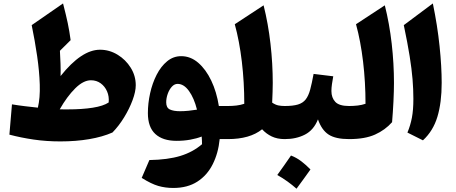

<svg xmlns="http://www.w3.org/2000/svg" viewBox="-20 -823 2697 1136"><path d="M571.8 -528.8Q627 -528.8 675.3 -499.5Q723.6 -470.2 753.4 -422.4Q783.2 -374.5 783.2 -318.8Q783.2 -281.2 764.4 -230.5Q745.6 -179.7 714.4 -128.7Q683.1 -77.6 645.5 -39.1Q586.9 -13.2 508.3 0.2Q429.7 13.7 337.4 13.7Q253.9 13.7 179 2.7Q104 -8.3 35.6 -26.4L50.8 -205.6Q89.4 -199.2 128.2 -194.6Q167 -189.9 204.1 -186Q217.8 -243.7 215.3 -322.3Q212.9 -400.9 199.7 -491.5Q186.5 -582 167.5 -674.3L353 -802.7Q370.6 -734.9 380.9 -686Q391.1 -637.2 397.9 -585.4L334.5 -522.5Q336.9 -483.9 338.1 -445.3Q339.4 -406.7 338.4 -373Q462.4 -528.8 571.8 -528.8ZM518.1 -348.1Q473.1 -348.1 424.8 -300Q376.5 -252 333.5 -176.3Q345.7 -175.8 357.7 -175.8Q369.6 -175.8 381.3 -175.8Q466.3 -175.8 529.1 -185.8Q591.8 -195.8 623 -216.8Q626.5 -252.4 613.5 -282.2Q600.6 -312 575.7 -330.1Q550.8 -348.1 518.1 -348.1Z M1052.2 -490.7Q1107.4 -490.7 1152.8 -451.7Q1198.2 -412.6 1230 -345.9Q1261.7 -279.3 1274.9 -195.8H1328.6V0H1279.8Q1271.5 83.5 1238.5 148.9Q1205.6 214.4 1147.5 251.7Q1089.4 289.1 1005.4 289.1Q958 289.1 916.5 277.1Q875 265.1 818.4 229.5L863.8 124Q973.1 122.1 1046.9 99.6Q1120.6 77.1 1175.3 30.3Q1175.3 19 1174.8 8.1Q1174.3 -2.9 1173.3 -15.1Q1143.6 -3.4 1105.7 3.4Q1067.9 10.3 1024.4 10.3Q942.9 10.3 898.9 -30.3Q855 -70.8 855 -153.8Q855 -211.9 868.2 -271.2Q881.3 -330.6 906.7 -380.4Q932.1 -430.2 968.8 -460.4Q1005.4 -490.7 1052.2 -490.7ZM1030.8 -326.7Q1011.7 -326.7 996.3 -309.6Q981 -292.5 972.2 -267.3Q963.4 -242.2 963.4 -217.3Q963.4 -185.5 985.1 -175.3Q1006.8 -165 1044.9 -165Q1069.3 -165 1096.2 -167.7Q1123 -170.4 1145.5 -174.3Q1128.4 -242.7 1098.1 -284.7Q1067.9 -326.7 1030.8 -326.7Z M1539.6 -791.5Q1566.9 -682.6 1580.3 -564.7Q1593.8 -446.8 1593.8 -332.5Q1593.8 -310.5 1592.8 -279.5Q1591.8 -248.5 1590.3 -215.8Q1609.9 -202.6 1627 -199.2Q1644 -195.8 1664.1 -195.8H1664.6V0H1664.1Q1620.6 0 1587.9 -15.6Q1555.2 -31.2 1530.8 -58.1Q1458.5 0 1328.6 0Q1317.9 0 1312.5 -8.1Q1307.1 -16.1 1307.1 -38.6V-157.2Q1307.1 -179.7 1312.5 -187.7Q1317.9 -195.8 1328.6 -195.8Q1354.5 -195.8 1379.4 -198.7Q1404.3 -201.7 1425.3 -209Q1425.3 -336.9 1410.9 -458.3Q1396.5 -579.6 1369.1 -679.7Z M1701.7 97.2Q1733.9 109.4 1762.7 131.3Q1791.5 153.3 1816.9 179.7Q1796.9 207.5 1776.4 236.1Q1755.9 264.6 1734.4 293.5Q1709.5 271.5 1681.2 251Q1652.8 230.5 1620.6 212.4Q1642.1 183.1 1662.1 154.3Q1682.1 125.5 1701.7 97.2ZM1664.6 0Q1653.8 0 1648.4 -8.1Q1643.1 -16.1 1643.1 -38.6V-157.2Q1643.1 -179.7 1648.4 -187.7Q1653.8 -195.8 1664.6 -195.8Q1713.4 -195.8 1742.7 -204.6Q1772 -213.4 1788.6 -234.6Q1805.2 -255.9 1815.2 -292.7Q1825.2 -329.6 1835.4 -385.7L1951.7 -371.6Q1947.3 -347.7 1944.1 -325.4Q1940.9 -303.2 1940.9 -284.7Q1940.9 -244.6 1963.9 -220.2Q1986.8 -195.8 2045.4 -195.8H2045.9V0H2045.4Q1965.8 0 1924.6 -26.6Q1883.3 -53.2 1861.3 -116.7Q1835.9 -53.2 1784.2 -26.6Q1732.4 0 1664.6 0Z M2256.8 -791.5Q2284.2 -682.6 2297.6 -564.7Q2311 -446.8 2311 -332.5Q2311 -286.1 2307.9 -222.2Q2304.7 -158.2 2299.8 -100.1Q2258.8 -53.7 2199.2 -26.9Q2139.6 0 2045.9 0Q2035.2 0 2029.8 -8.1Q2024.4 -16.1 2024.4 -38.6V-157.2Q2024.4 -179.7 2029.8 -187.7Q2035.2 -195.8 2045.9 -195.8Q2071.8 -195.8 2096.7 -198.7Q2121.6 -201.7 2142.6 -209Q2142.6 -336.9 2128.2 -458.3Q2113.8 -579.6 2086.4 -679.7Z M2541 -802.7Q2568.4 -670.4 2580.8 -549.8Q2593.3 -429.2 2593.3 -333Q2593.3 -215.8 2567.9 -131.8Q2542.5 -47.9 2482.4 7.3L2390.6 -38.6Q2408.2 -80.6 2417 -126.2Q2425.8 -171.9 2425.8 -238.3Q2425.8 -294.4 2420.9 -354.2Q2416 -414.1 2403.8 -490.7Q2391.6 -567.4 2369.1 -674.3Z"/></svg>

Font: Pinar DS1 ExtraBold
Style: Regular
Weight: 800
Designer: Amin Abedi
Version: Version 3.000